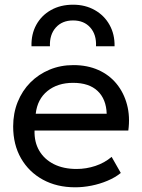

<svg xmlns="http://www.w3.org/2000/svg" viewBox="-20 -782 605 817"><path d="M300 15Q222 15 162.5 -17.5Q103 -50 69.5 -108.2Q36 -166.5 36 -244Q36 -300 55.2 -348Q74.5 -396 109.2 -431Q144 -466 190.8 -485.5Q237.5 -505 292.5 -505Q352 -505 398.8 -484Q445.5 -463 476.2 -425.2Q507 -387.5 520.5 -336.8Q534 -286 526 -226.5H127Q125.5 -177.5 147 -140.8Q168.5 -104 209.2 -83.5Q250 -63 306 -63Q347 -63 386 -76Q425 -89 455 -114.5L494 -46Q470 -26.5 437.2 -12.8Q404.5 1 369 8Q333.5 15 300 15ZM132 -298H434Q432 -360 395.5 -394.8Q359 -429.5 291 -429.5Q225 -429.5 182 -394.8Q139 -360 132 -298ZM114 -585Q112.5 -636.5 134.5 -676.5Q156.5 -716.5 197 -739.2Q237.5 -762 291 -762Q343 -762 383.5 -739Q424 -716 446.2 -676Q468.5 -636 467.5 -585H388.5Q391 -634.5 364.2 -664.8Q337.5 -695 291 -695Q244.5 -695 217.5 -664.8Q190.5 -634.5 192.5 -585Z"/></svg>

Font: Geologica Roman Light
Style: Regular
Weight: 300
Designer: Sindre Bremnes, Frode Helland
Foundry: Monokrom Skriftforlag AS
Version: Version 1.010;gftools[0.9.28]